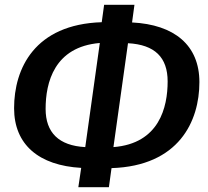

<svg xmlns="http://www.w3.org/2000/svg" viewBox="-20 -747 870 804"><path d="M815 -403C815 -558 710 -644 533 -653L543 -727H416L406 -654C125 -645 39 -460 39 -294C39 -141 143 -54 320 -44L308 37H436L447 -43C729 -52 815 -239 815 -403ZM171 -291C171 -401 207 -551 398 -567L337 -131C226 -137 171 -192 171 -291ZM455 -131 516 -566C628 -560 682 -507 682 -406C682 -298 647 -146 455 -131Z"/></svg>

Font: Fira Sans Medium
Style: Italic
Weight: 500
Italic angle: -8°
Designer: bBox Type GmbH & Carrois Corporate GbR & Edenspiekermann AG
Foundry: bBox Type GmbH & Carrois Corporate GbR & Edenspiekermann AG
Version: Version 4.301;PS 004.301;hotconv 1.0.88;makeotf.lib2.5.64775